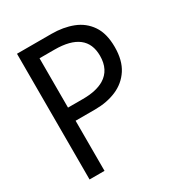

<svg xmlns="http://www.w3.org/2000/svg" viewBox="-159 -766 812 873"><g transform="rotate(-30 246.5 -330.0)"><path d="M136.5 0H58V-660H239Q300.5 -660 350.2 -640.8Q400 -621.5 429.2 -578.5Q458.5 -535.5 458.5 -464.5Q458.5 -394.5 429.5 -350Q400.5 -305.5 350.8 -284.2Q301 -263 239 -263H136.5ZM215 -332Q284.5 -332 326 -356.5Q380.5 -389.5 380.5 -463.5Q380.5 -591 215 -591H136.5V-332Z"/></g></svg>

Font: Lucymar Sans
Style: Regular
Weight: 400
Foundry: The League of Moveable Type (original font) / Main changes by Cristiano Sobral with portions from Mirco Monsees
Version: Version 2.001;August 30, 2020;FontCreator 13.0.0.2681 64-bit